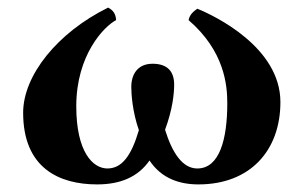

<svg xmlns="http://www.w3.org/2000/svg" viewBox="-20 -476 800 506"><path d="M719 -207C719 -351 547 -434 500 -453C490 -446 480 -438 477 -423C572 -341 579 -251 579 -204C579 -110 559 -32 500 -32C461 -32 434 -73 415 -134C435 -188 439 -230 439 -253C439 -286 423 -308 382 -308C342 -308 326 -279 326 -247C326 -229 329 -181 346 -133C326 -65 301 -32 263 -32C225 -32 181 -75 181 -196C181 -332 255 -407 286 -423C285 -440 278 -449 265 -456C131 -390 41 -277 41 -179C41 -33 136 10 236 10C298 10 344 -10 374 -53C406 -5 454 10 503 10C639 10 719 -79 719 -207Z"/></svg>

Font: Libertinus Sans
Style: Bold
Weight: 700
Designer: Philipp H. Poll, Khaled Hosny
Foundry: Caleb Maclennan
Version: Version 7.050;RELEASE